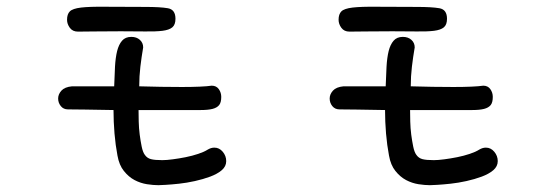

<svg xmlns="http://www.w3.org/2000/svg" viewBox="-20 -540 1649 569"><path d="M181.6 -215.8Q168 -215.8 160.2 -225.6Q152.3 -235.4 152.3 -248Q152.3 -260.7 162.1 -271.5Q171.9 -282.2 193.4 -284.2H318.4Q319.3 -315.4 320.8 -342.3Q322.3 -369.1 327.1 -388.7Q332 -408.2 341.8 -419.4Q351.6 -430.7 369.1 -430.7Q384.8 -430.7 394.5 -421.9Q404.3 -413.1 404.3 -399.4Q399.4 -371.1 396 -342.3Q392.6 -313.5 392.6 -284.2Q424.8 -283.2 457.5 -282.7Q490.2 -282.2 519.5 -282.2Q548.8 -282.2 571.8 -283.2Q594.7 -284.2 607.4 -286.1Q621.1 -286.1 628.4 -275.9Q635.7 -265.6 635.7 -252.9Q635.7 -236.3 629.4 -228.5Q623 -220.7 609.9 -217.3Q596.7 -213.9 574.7 -213.9Q552.7 -213.9 522.5 -213.9H390.6Q390.6 -199.2 391.1 -179.7Q391.6 -160.2 394 -141.1Q396.5 -122.1 399.9 -105.5Q403.3 -88.9 409.2 -81.1Q416 -71.3 427.2 -68.4Q438.5 -65.4 460.9 -65.4Q473.6 -65.4 492.2 -67.9Q510.7 -70.3 530.3 -74.2Q549.8 -78.1 567.4 -84Q585 -89.8 595.7 -96.7Q605.5 -102.5 615.2 -102.5Q629.9 -102.5 640.1 -90.3Q650.4 -78.1 650.4 -62.5Q650.4 -46.9 637.2 -35.6Q624 -24.4 603 -16.6Q582 -8.8 557.6 -3.4Q533.2 2 510.7 4.4Q488.3 6.8 471.2 7.8Q454.1 8.8 449.2 8.8Q434.6 8.8 415.5 5.9Q396.5 2.9 378.9 -6.3Q361.3 -15.6 347.2 -33.2Q333 -50.8 328.1 -79.1Q322.3 -109.4 319.3 -144.5Q316.4 -179.7 316.4 -213.9Q269.5 -214.8 231.9 -215.3Q194.3 -215.8 181.6 -215.8ZM210.9 -446.3Q195.3 -446.3 187 -457.5Q178.7 -468.8 178.7 -481.4Q178.7 -498 187 -506.3Q195.3 -514.6 220.2 -517.6Q245.1 -520.5 290.5 -520Q335.9 -519.5 411.1 -519.5Q455.1 -519.5 477.5 -515.6Q500 -511.7 500 -484.4Q500 -466.8 490.7 -459Q481.4 -451.2 461.4 -448.7Q441.4 -446.3 410.6 -446.8Q379.9 -447.3 337.9 -447.3Q295.9 -447.3 259.3 -446.8Q222.7 -446.3 210.9 -446.3Z M986.3 -215.8Q972.7 -215.8 964.8 -225.6Q957 -235.4 957 -248Q957 -260.7 966.8 -271.5Q976.6 -282.2 998 -284.2H1123Q1124 -315.4 1125.5 -342.3Q1127 -369.1 1131.8 -388.7Q1136.7 -408.2 1146.5 -419.4Q1156.2 -430.7 1173.8 -430.7Q1189.5 -430.7 1199.2 -421.9Q1209 -413.1 1209 -399.4Q1204.1 -371.1 1200.7 -342.3Q1197.3 -313.5 1197.3 -284.2Q1229.5 -283.2 1262.2 -282.7Q1294.9 -282.2 1324.2 -282.2Q1353.5 -282.2 1376.5 -283.2Q1399.4 -284.2 1412.1 -286.1Q1425.8 -286.1 1433.1 -275.9Q1440.4 -265.6 1440.4 -252.9Q1440.4 -236.3 1434.1 -228.5Q1427.7 -220.7 1414.6 -217.3Q1401.4 -213.9 1379.4 -213.9Q1357.4 -213.9 1327.1 -213.9H1195.3Q1195.3 -199.2 1195.8 -179.7Q1196.3 -160.2 1198.7 -141.1Q1201.2 -122.1 1204.6 -105.5Q1208 -88.9 1213.9 -81.1Q1220.7 -71.3 1231.9 -68.4Q1243.2 -65.4 1265.6 -65.4Q1278.3 -65.4 1296.9 -67.9Q1315.4 -70.3 1335 -74.2Q1354.5 -78.1 1372.1 -84Q1389.6 -89.8 1400.4 -96.7Q1410.2 -102.5 1419.9 -102.5Q1434.6 -102.5 1444.8 -90.3Q1455.1 -78.1 1455.1 -62.5Q1455.1 -46.9 1441.9 -35.6Q1428.7 -24.4 1407.7 -16.6Q1386.7 -8.8 1362.3 -3.4Q1337.9 2 1315.4 4.4Q1293 6.8 1275.9 7.8Q1258.8 8.8 1253.9 8.8Q1239.3 8.8 1220.2 5.9Q1201.2 2.9 1183.6 -6.3Q1166 -15.6 1151.9 -33.2Q1137.7 -50.8 1132.8 -79.1Q1127 -109.4 1124 -144.5Q1121.1 -179.7 1121.1 -213.9Q1074.2 -214.8 1036.6 -215.3Q999 -215.8 986.3 -215.8ZM1015.6 -446.3Q1000 -446.3 991.7 -457.5Q983.4 -468.8 983.4 -481.4Q983.4 -498 991.7 -506.3Q1000 -514.6 1024.9 -517.6Q1049.8 -520.5 1095.2 -520Q1140.6 -519.5 1215.8 -519.5Q1259.8 -519.5 1282.2 -515.6Q1304.7 -511.7 1304.7 -484.4Q1304.7 -466.8 1295.4 -459Q1286.1 -451.2 1266.1 -448.7Q1246.1 -446.3 1215.3 -446.8Q1184.6 -447.3 1142.6 -447.3Q1100.6 -447.3 1064 -446.8Q1027.3 -446.3 1015.6 -446.3Z"/></svg>

Font: Gamja Flower
Style: Regular
Weight: 400
Designer: YoonDesign Inc.
Foundry: YoonDesign Inc.
Version: Version 3.00;build 20171102